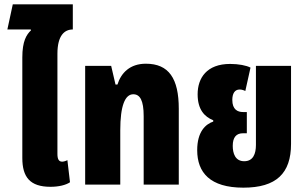

<svg xmlns="http://www.w3.org/2000/svg" viewBox="-20 -852 1415 886"><path d="M213 10C251 10 284 2 303 -11L291 -113C284 -109 273 -106 267 -106C251 -106 245 -118 245 -142V-604C245 -689 278 -716 316 -716V-832H39L14 -716H122L123 -712C102 -692 83 -662 83 -587V-123C83 -35 118 10 213 10Z M373 0H535V-251C535 -364 557 -417 595 -417C626 -417 643 -389 643 -316V0H805V-350C805 -490 759 -558 653 -558C580 -558 539 -516 522 -462H513L493 -548H373Z M1103 14C1255 14 1323 -52 1323 -188V-548H1161V-183C1161 -142 1148 -108 1107 -108C1065 -108 1054 -145 1054 -179C1054 -219 1071 -237 1101 -237H1119V-335H1101C1077 -335 1052 -346 1052 -391C1052 -420 1063 -439 1086 -439C1096 -439 1107 -435 1112 -432L1136 -540C1117 -550 1081 -557 1042 -557C934 -557 892 -492 892 -417C892 -346 924 -313 964 -297V-291C929 -279 890 -245 890 -159C890 -56 949 14 1103 14Z"/></svg>

Font: Noto Sans Thai ExtCond Blk
Style: Regular
Weight: 900
Width: 2
Designer: Monotype Design Team
Foundry: Monotype Imaging Inc.
Version: Version 2.002